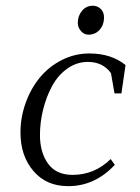

<svg xmlns="http://www.w3.org/2000/svg" viewBox="-20 -637 483 664"><path d="M50.8 -178.2Q50.8 -231 68.6 -280.8Q86.4 -330.6 117.4 -368.4Q148.4 -406.2 193.4 -429.2Q238.3 -452.1 289.1 -452.1Q364.7 -452.1 414.1 -412.1L399.9 -314H376L363.8 -383.8Q335.9 -422.9 284.2 -422.9Q245.1 -422.9 212.6 -399.7Q180.2 -376.5 160.2 -339.4Q140.1 -302.2 129.2 -258.3Q118.2 -214.4 118.2 -169.9Q118.2 -109.9 146.2 -71Q174.3 -32.2 231 -32.2Q306.6 -32.2 362.8 -86.9L377 -66.9Q308.1 6.8 215.8 6.8Q140.1 6.8 95.5 -45.7Q50.8 -98.1 50.8 -178.2ZM249 -558.1Q249 -582 263.7 -599.6Q278.3 -617.2 300.8 -617.2Q316.9 -617.2 328.4 -606.2Q339.8 -595.2 339.8 -576.2Q339.8 -551.3 324.7 -534.2Q309.6 -517.1 286.1 -517.1Q270.5 -517.1 259.8 -529.8Q249 -542.5 249 -558.1Z"/></svg>

Font: Dihjauti S
Style: Italic
Weight: 400
Italic angle: -9°
Designer: T. Christopher White
Version: Version 3.0.0